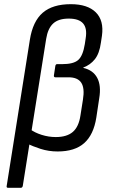

<svg xmlns="http://www.w3.org/2000/svg" viewBox="-20 -714 542 919"><path d="M19 185Q10 185 12 176L123 -524Q137 -612 184.5 -653Q232 -694 319 -694Q399 -694 438.5 -655Q478 -616 468 -543L463 -510Q456 -458 434 -430.5Q412 -403 379 -391V-389Q426 -378 445.5 -341Q465 -304 455 -244L441 -151Q428 -69 383 -29Q338 11 256 11Q213 11 174 -1.5Q135 -14 111 -27L122 -97Q146 -79 179.5 -68.5Q213 -58 247 -58Q300 -58 328.5 -82.5Q357 -107 365 -161L377 -237Q386 -292 369 -318Q352 -344 308 -344H245Q237 -344 238 -353L245 -399Q247 -407 253 -407H278Q332 -407 354.5 -427Q377 -447 386 -503L390 -530Q398 -578 378 -601.5Q358 -625 309 -625Q260 -625 234.5 -601.5Q209 -578 201 -528L89 176Q87 185 79 185Z"/></svg>

Font: Sofia Sans Semi Condensed
Style: Italic
Weight: 400
Italic angle: -9°
Designer: Botio Nikoltchev, Ani Petrova
Foundry: lettersoup
Version: Version 4.101